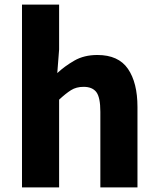

<svg xmlns="http://www.w3.org/2000/svg" viewBox="-20 -818 689 838"><path d="M76 0V-798H238V-602L230 -499Q262 -529 304.5 -553.5Q347 -578 405 -578Q497 -578 538.5 -517.5Q580 -457 580 -351V0H418V-330Q418 -393 400.5 -416Q383 -439 345 -439Q313 -439 290 -424.5Q267 -410 238 -383V0Z"/></svg>

Font: Noto Sans JP ExtraBold
Style: Regular
Weight: 800
Designer: Ryoko NISHIZUKA  (kana, bopomofo & ideographs); Paul D. Hunt (Latin, Greek & Cyrillic); Sandoll Communications , Soo-you
Foundry: Adobe
Version: Version 2.004-H2;hotconv 1.0.118;makeotfexe 2.5.65603